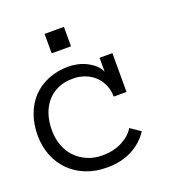

<svg xmlns="http://www.w3.org/2000/svg" viewBox="-120 -736 786 847"><g transform="rotate(-20 273.0 -313.0)"><path d="M438 -86.9Q409.2 -42 359.1 -15.4Q309.1 11.2 240.2 11.2Q187 11.2 142.6 -6.3Q98.1 -23.9 66.7 -55.4Q35.2 -86.9 17.6 -130.4Q0 -173.8 0 -227.1Q0 -278.8 16.1 -323Q32.2 -367.2 62 -398.7Q91.8 -430.2 135 -448Q178.2 -465.8 231 -465.8Q252 -465.8 273.9 -460.9Q295.9 -456.1 315.4 -446Q335 -436 350.6 -422.1Q366.2 -408.2 374 -389.2V-455.1H434.1V-272.9H374Q374 -303.2 363 -328.1Q352.1 -353 333 -371.1Q314 -389.2 287.6 -399.2Q261.2 -409.2 231 -409.2Q189.9 -409.2 159.4 -395Q128.9 -380.9 108.4 -356.4Q87.9 -332 77.4 -299.1Q66.9 -266.1 66.9 -227.1Q66.9 -188 78.9 -155Q90.8 -122.1 113.5 -98.1Q136.2 -74.2 168.2 -60.1Q200.2 -45.9 240.2 -45.9Q291 -45.9 330.6 -65.9Q370.1 -85.9 391.1 -119.1ZM272.9 -545.9H182.1V-637.2H272.9Z"/></g></svg>

Font: Anonymous Pro
Style: Regular
Weight: 400
Monospace: yes
Designer: Mark Simonson
Version: Version 1.002